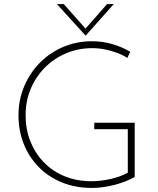

<svg xmlns="http://www.w3.org/2000/svg" viewBox="-20 -917 778 945"><path d="M643 -46Q624 -35 599 -25Q574 -15 545.5 -7.5Q517 0 488 4Q459 8 433 8Q351 8 284 -19.5Q217 -47 169.5 -96Q122 -145 96.5 -209.5Q71 -274 71 -349Q71 -426 99.5 -493Q128 -560 177.5 -609.5Q227 -659 292.5 -686.5Q358 -714 432 -714Q485 -714 533 -700Q581 -686 621 -662L607 -632Q583 -647 554.5 -657.5Q526 -668 495.5 -674Q465 -680 434 -680Q365 -680 305 -654.5Q245 -629 200.5 -584Q156 -539 131 -479Q106 -419 106 -350Q106 -281 129 -222.5Q152 -164 194.5 -119.5Q237 -75 297 -50Q357 -25 431 -25Q475 -25 524 -36Q573 -47 609 -67V-281H444V-313H643ZM294 -897 409 -767 391 -765 507 -897H540L402 -742H401L260 -897Z"/></svg>

Font: Josefin Sans Thin ExtraLight
Style: Regular
Weight: 250
Version: Version 2.001